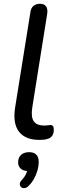

<svg xmlns="http://www.w3.org/2000/svg" viewBox="-20 -732 341 1017"><path d="M189 9Q114 9 80.5 -34.5Q47 -78 60 -162L141 -667Q144 -690 157.5 -701Q171 -712 193 -712Q214 -712 224 -698Q234 -684 230 -659L151 -163Q143 -112 159 -89.5Q175 -67 214 -67Q227 -67 234.5 -68.5Q242 -70 247 -70Q255 -70 260 -65Q265 -60 265 -44Q265 -23 255 -11Q245 1 231 4Q223 7 210.5 8Q198 9 189 9ZM130 254Q120 264 109 264.5Q98 265 91.5 259Q85 253 85 242.5Q85 232 96 221Q110 206 117.5 190.5Q125 175 127 158L130 174Q104 174 90 161.5Q76 149 76 128Q76 102 92 88Q108 74 134 74Q159 74 172 87Q185 100 185 125Q185 148 178 172Q171 196 159 217Q147 238 130 254Z"/></svg>

Font: Nunito ExtraLight Medium
Style: Italic
Weight: 500
Italic angle: -9°
Version: Version 3.602